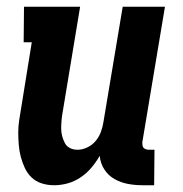

<svg xmlns="http://www.w3.org/2000/svg" viewBox="-20 -540 540 568"><path d="M140 8Q121 8 103.5 2.5Q86 -3 73.5 -15Q61 -27 53.5 -43Q46 -59 41.5 -76Q37 -93 35.5 -111.5Q34 -130 34 -148.5Q34 -167 37 -186Q40 -205 43 -223L74 -415H50L51 -520H217L165 -206Q163 -195 162 -183Q161 -171 161 -159.5Q161 -148 164 -137Q167 -126 172 -116.5Q177 -107 187 -102Q197 -97 209 -97Q224 -97 238.5 -104Q253 -111 263 -123Q273 -135 278.5 -150Q284 -165 286 -179L343 -520H468L401 -119Q401 -114 401.5 -110Q402 -106 404.5 -103Q407 -100 411.5 -98.5Q416 -97 420 -97H437L436 8H402Q379 8 358 4Q337 0 318.5 -10.5Q300 -21 288.5 -39Q277 -57 275 -79Q264 -60 250 -43.5Q236 -27 218 -15Q200 -3 180 2.5Q160 8 140 8Z"/></svg>

Font: Iosevka Curly Slab Extrabold
Style: Italic
Weight: 800
Italic angle: -9°
Monospace: yes
Designer: Belleve Invis
Foundry: Belleve Invis
Version: Version 22.1.2; ttfautohint (v1.8.4)